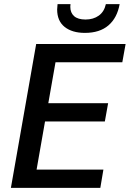

<svg xmlns="http://www.w3.org/2000/svg" viewBox="-20 -914 631 934"><path d="M156 -700H591L575 -611H250L215 -412H506L490 -323H199L158 -89H483L468 0H33ZM258 -868Q258 -876 260 -894H323Q322 -890 322 -881Q322 -852 340.5 -835.5Q359 -819 396 -819Q434 -819 460.5 -838Q487 -857 495 -894H562Q550 -827 507.5 -790.5Q465 -754 393 -754Q331 -754 294.5 -783Q258 -812 258 -868Z"/></svg>

Font: Sarabun Medium
Style: Italic
Weight: 500
Italic angle: -10°
Designer: Suppakit Chalermlarp | Katatrad Co.,Ltd.
Foundry: Cadson Demak Co.,Ltd.
Version: Version 1.000; ttfautohint (v1.6)